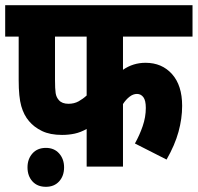

<svg xmlns="http://www.w3.org/2000/svg" viewBox="-20 -642 762 740"><path d="M454 -501V-373Q493 -400 541 -400Q604 -400 643 -356.5Q682 -313 682 -234Q682 -185 668 -134Q654 -83 622 -27L500 -89Q518 -121 530 -156Q542 -191 542 -226Q542 -255 532.5 -267.5Q523 -280 508 -280Q493 -280 479 -269Q465 -258 454 -241V0H314V-145Q291 -132 268 -127Q245 -122 219 -122Q173 -122 142 -137Q111 -152 92 -175Q72 -198 62 -233Q52 -268 52 -333V-501H0V-622H722V-501ZM192 -501V-334Q192 -299 194.5 -283Q197 -267 207 -256Q219 -242 244 -242Q266 -242 283 -251.5Q300 -261 314 -274V-501ZM86 3Q86 -29 105 -50.5Q124 -72 157 -72Q189 -72 208 -50.5Q227 -29 227 3Q227 36 208 57Q189 78 157 78Q124 78 105 57Q86 36 86 3Z"/></svg>

Font: Noto Sans Condensed ExtraBold
Style: Regular
Weight: 800
Width: 3
Designer: Monotype Design Team
Foundry: Monotype Imaging Inc.
Version: Version 2.013; ttfautohint (v1.8.4.7-5d5b)